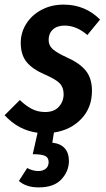

<svg xmlns="http://www.w3.org/2000/svg" viewBox="-42 -563 459 833"><path d="M357 -169Q357 -96 311 -47.5Q265 1 192 12L185 56Q221 60 239 80.5Q257 101 257 135Q257 180 224.5 215Q192 250 126 250Q71 250 40 222L76 166Q100 179 124 179Q144 179 156.5 169Q169 159 169 140Q169 121 154 113.5Q139 106 100 106L121 13Q38 2 -22 -63L44 -129Q70 -104 96 -90.5Q122 -77 154 -77Q193 -77 213.5 -100Q234 -123 234 -154Q234 -184 217 -201.5Q200 -219 154 -239Q98 -263 73 -294.5Q48 -326 48 -377Q48 -422 72 -460Q96 -498 138.5 -520.5Q181 -543 234 -543Q282 -543 322 -526Q362 -509 392 -478L337 -411Q290 -452 238 -452Q206 -452 187.5 -435Q169 -418 169 -390Q169 -366 186.5 -350Q204 -334 250 -313Q304 -289 330.5 -256Q357 -223 357 -169Z"/></svg>

Font: Fira Sans Extra Condensed Medium
Style: Italic
Weight: 500
Width: 3
Italic angle: -8°
Designer: Carrois Corporate & Edenspiekermann AG
Foundry: Carrois Corporate GbR & Edenspiekermann AG
Version: Version 4.203